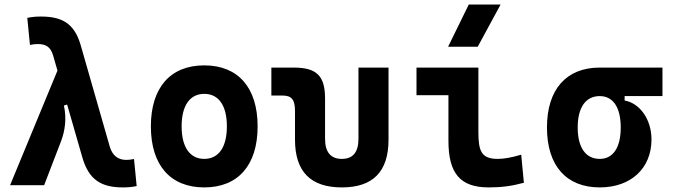

<svg xmlns="http://www.w3.org/2000/svg" viewBox="-20 -815 2970 845"><path d="M521.5 9.8C544.4 9.8 560.1 8.3 581.5 3.9L569.8 -115.2C555.2 -112.3 545.9 -111.3 535.2 -111.3C500 -111.3 474.1 -130.4 462.9 -170.4L335.4 -615.2C307.6 -712.9 252 -742.2 160.2 -742.2C137.2 -742.2 121.6 -740.7 100.1 -736.3L111.8 -617.2C126.5 -620.1 134.8 -621.1 146.5 -621.1C179.7 -621.1 202.6 -610.4 213.9 -570.3L232.9 -504.4L24.4 0H174.3L249 -194.3C266.1 -239.3 273.9 -294.4 261.2 -350.6L275.4 -355L342.3 -122.6C371.6 -21 428.2 9.8 521.5 9.8Z M878.9 9.8C1027.8 9.8 1113.8 -87.9 1113.8 -258.8C1113.8 -429.7 1027.8 -527.3 878.9 -527.3C730 -527.3 644 -429.7 644 -258.8C644 -87.9 730 9.8 878.9 9.8ZM878.9 -115.7C815.9 -115.7 779.3 -167.5 779.3 -258.8C779.3 -350.6 815.9 -401.9 878.9 -401.9C942.4 -401.9 978.5 -350.6 978.5 -258.8C978.5 -167.5 942.4 -115.7 878.9 -115.7Z M1484.4 9.8C1621.6 9.8 1689.9 -59.6 1689.9 -200.2V-517.6H1557.6V-204.1C1557.6 -145.5 1533.7 -115.7 1484.4 -115.7C1435.5 -115.7 1410.6 -145.5 1410.6 -204.1V-380.9C1410.6 -481.4 1374 -517.6 1272 -517.6H1174.3V-394.5H1223.6C1263.7 -394.5 1278.3 -376.5 1278.3 -326.2V-200.2C1278.3 -59.6 1347.2 9.8 1484.4 9.8Z M2130.9 9.8C2186.5 9.8 2232.4 3.9 2285.6 -10.7L2273.9 -134.3C2231 -121.6 2199.2 -115.7 2169.9 -115.7C2098.6 -115.7 2085.4 -150.9 2085.4 -232.9V-517.6H1813V-396H1953.6V-195.3C1953.6 -51.8 2005.4 9.8 2130.9 9.8ZM1952.1 -609.4H2082.5L2183.1 -794.9H2043Z M2619.6 9.8C2756.8 9.8 2847.2 -74.2 2847.2 -201.2C2847.2 -289.1 2796.4 -360.8 2729 -372.6V-392.1H2895.5V-517.6H2619.6C2472.2 -517.6 2387.2 -421.4 2387.2 -253.9C2387.2 -85.9 2472.2 9.8 2619.6 9.8ZM2619.6 -115.7C2557.6 -115.7 2522.5 -165.5 2522.5 -253.9C2522.5 -342.3 2557.6 -392.1 2619.6 -392.1C2678.2 -392.1 2711.9 -342.3 2711.9 -253.9C2711.9 -165.5 2678.2 -115.7 2619.6 -115.7Z"/></svg>

Font: Cascadia Code
Style: Bold
Weight: 700
Monospace: yes
Designer: Aaron Bell
Foundry: Saja Typeworks
Version: Version 2404.023